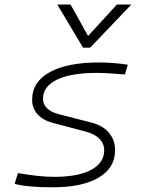

<svg xmlns="http://www.w3.org/2000/svg" viewBox="-20 -796 626 826"><path d="M205.6 9.8Q100.1 9.8 43 -4.9L57.1 -51.3Q149.4 -35.2 213.4 -35.2Q315.9 -35.2 372.1 -65.2Q428.2 -95.2 428.2 -149.4Q428.2 -178.2 407.7 -199Q387.2 -219.7 350.1 -229.5L206.1 -267.6Q164.6 -278.8 141.4 -304.7Q118.2 -330.6 118.2 -366.7Q118.2 -443.4 193.6 -485.4Q269 -527.3 406.7 -527.3Q434.1 -527.3 466.3 -524.9Q498.5 -522.5 529.8 -517.6L517.1 -475.6Q439 -482.4 396 -482.4Q285.6 -482.4 225.3 -453.4Q165 -424.3 165 -371.1Q165 -347.2 182.4 -330.3Q199.7 -313.5 231 -305.2L372.1 -269Q421.4 -256.8 448.2 -225.6Q475.1 -194.3 475.1 -149.4Q475.1 -73.7 404.5 -32Q334 9.8 205.6 9.8ZM337.4 -590.8 226.6 -776.4H283.7L358.9 -641.1L482.9 -776.4H544.9L367.7 -590.8Z"/></svg>

Font: CaskaydiaCove NFP ExtraLight
Style: Italic
Weight: 200
Italic angle: -10°
Designer: Aaron Bell
Foundry: Saja Typeworks
Version: Version 2111.001; VTT 6.35;Nerd Fonts 3.1.1